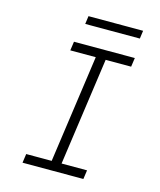

<svg xmlns="http://www.w3.org/2000/svg" viewBox="-122 -924 845 1012"><g transform="rotate(15 300.0 -418.0)"><path d="M98 0 105 -49H244L327 -637H188L195 -686H527L520 -637H381L298 -49H437L430 0ZM228 -792 234 -836H532L526 -792Z"/></g></svg>

Font: Chivo Mono Medium Thin
Style: Italic
Weight: 250
Italic angle: -8.05°
Monospace: yes
Version: Version 1.008